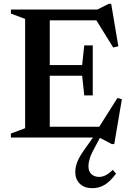

<svg xmlns="http://www.w3.org/2000/svg" viewBox="-20 -720 686 1005"><path d="M37 0V-21L111.5 -49V-621L37 -649V-670H489.5L549 -700H562L599.5 -477.5L572.5 -471.5L484.5 -613.5H240.5V-379.5H410L421 -482.5H465.5V-220.5H421L410 -323.5H240.5V-56.5H499.5L594.5 -207L618 -200.5L578 34H564.5L503 1.5L479.5 45.5Q457.5 84.5 450.2 108.2Q443 132 443 151Q443 177 458.5 191.5Q474 206 499 206Q515 206 531.8 198Q548.5 190 570.5 169L587.5 189Q556.5 230.5 527.2 247.8Q498 265 463 265Q421.5 265 397.8 241.5Q374 218 374 180.5Q374 154.5 385.2 125.8Q396.5 97 433.5 46.5L466.5 0Z"/></svg>

Font: Newsreader Text SemiBold
Style: Regular
Weight: 600
Designer: Hugues Gentile
Foundry: Production Type
Version: Version 1.001